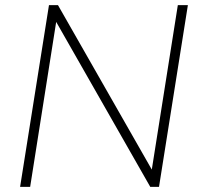

<svg xmlns="http://www.w3.org/2000/svg" viewBox="-20 -725 772 745"><path d="M58 0 170 -705H205L569 -67L670 -705H709L597 0H563L198 -640L97 0Z"/></svg>

Font: Nunito Sans ExtraLight
Style: Italic
Weight: 200
Italic angle: -9°
Designer: Vernon Adams
Foundry: Vernon Adams
Version: Version 3.006; ttfautohint (v1.8.3)